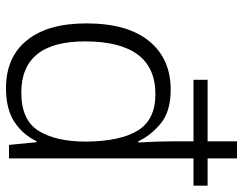

<svg xmlns="http://www.w3.org/2000/svg" viewBox="-105 -695 810 640"><g transform="rotate(90 300.0 -375.0)"><path d="M289 -41Q118 -41 118 -253Q118 -488 294 -488Q379 -488 415 -429.5Q451 -371 452 -257Q452 -156 416 -98.5Q380 -41 289 -41ZM451 -92H454L463 0H508V-615H599V-662H508V-760H451V-662H246V-615H451V-555Q451 -494 455 -431H451Q430 -475 390 -507Q350 -539 279 -539Q176 -539 117 -467Q58 -395 58 -258Q58 -129 114.5 -59.5Q171 10 274 10Q343 10 385.5 -17.5Q428 -45 451 -92Z"/></g></svg>

Font: Noto Sans Mono UI Light
Style: Regular
Weight: 300
Designer: Monotype Design team
Foundry: Monotype Imaging Inc.
Version: 1.000